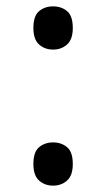

<svg xmlns="http://www.w3.org/2000/svg" viewBox="-20 -570 334 604"><path d="M147 -414Q121 -414 103 -430Q85 -446 85 -482Q85 -520 103 -535Q121 -550 147 -550Q173 -550 191 -535Q209 -520 209 -482Q209 -446 191 -430Q173 -414 147 -414ZM147 14Q121 14 103 -2Q85 -18 85 -54Q85 -92 103 -107Q121 -122 147 -122Q173 -122 191 -107Q209 -92 209 -54Q209 -18 191 -2Q173 14 147 14Z"/></svg>

Font: lgurmukhi05
Style: Book
Weight: 400
Designer: Jelle Bosma - Monotype Design Team
Foundry: Monotype Imaging Inc.
Version: Version 2.003